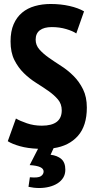

<svg xmlns="http://www.w3.org/2000/svg" viewBox="-20 -734 479 964"><path d="M290 -180Q290 -212 271 -234.5Q252 -257 223.5 -277Q195 -297 161.5 -318Q128 -339 99.5 -367Q71 -395 52 -433Q33 -471 33 -526Q33 -577 48.5 -612.5Q64 -648 91 -670.5Q118 -693 155 -703.5Q192 -714 234 -714Q285 -714 329 -704Q373 -694 402 -677L363 -566Q346 -578 312.5 -588Q279 -598 240 -598Q201 -598 180 -582Q159 -566 159 -535Q159 -507 178 -485.5Q197 -464 225.5 -444Q254 -424 287.5 -402.5Q321 -381 349.5 -352.5Q378 -324 397 -285.5Q416 -247 416 -194Q416 -102 371 -51.5Q326 -1 249 10L234 43Q268 47 288 64.5Q308 82 308 118Q308 141 297.5 158Q287 175 269 186.5Q251 198 227 204Q203 210 177 210Q150 210 123 204L130 156Q172 160 185.5 150.5Q199 141 199 127Q199 99 129 95L171 13Q119 11 80 0Q41 -11 19 -25L60 -139Q80 -127 115 -115Q150 -103 190 -103Q290 -103 290 -180Z"/></svg>

Font: PT Sans Narrow
Style: Bold
Weight: 700
Width: 3
Designer: A.Korolkova, O.Umpeleva, V.Yefimov
Foundry: ParaType Ltd
Version: Version 2.003W OFL